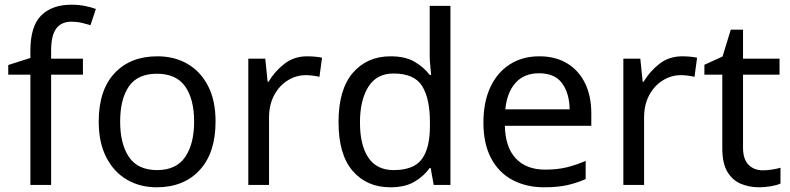

<svg xmlns="http://www.w3.org/2000/svg" viewBox="-20 -785 3355 815"><path d="M332 -468H197V0H109V-468H15V-509L109 -539V-570Q109 -674 155 -719.5Q201 -765 283 -765Q315 -765 341.5 -759.5Q368 -754 387 -747L364 -678Q348 -683 327 -688Q306 -693 284 -693Q240 -693 218.5 -663.5Q197 -634 197 -571V-536H332Z M895 -269Q895 -136 827.5 -63Q760 10 645 10Q574 10 518.5 -22.5Q463 -55 431 -117.5Q399 -180 399 -269Q399 -402 466 -474Q533 -546 648 -546Q721 -546 776.5 -513.5Q832 -481 863.5 -419.5Q895 -358 895 -269ZM490 -269Q490 -174 527.5 -118.5Q565 -63 647 -63Q728 -63 766 -118.5Q804 -174 804 -269Q804 -364 766 -418Q728 -472 646 -472Q564 -472 527 -418Q490 -364 490 -269Z M1284 -546Q1299 -546 1316.5 -544.5Q1334 -543 1347 -540L1336 -459Q1323 -462 1307.5 -464Q1292 -466 1278 -466Q1237 -466 1201 -443.5Q1165 -421 1143.5 -380.5Q1122 -340 1122 -286V0H1034V-536H1106L1116 -438H1120Q1146 -482 1187 -514Q1228 -546 1284 -546Z M1637 10Q1537 10 1477 -59.5Q1417 -129 1417 -267Q1417 -405 1477.5 -475.5Q1538 -546 1638 -546Q1700 -546 1739.5 -523Q1779 -500 1804 -467H1810Q1809 -480 1806.5 -505.5Q1804 -531 1804 -546V-760H1892V0H1821L1808 -72H1804Q1780 -38 1740 -14Q1700 10 1637 10ZM1651 -63Q1736 -63 1770.5 -109.5Q1805 -156 1805 -250V-266Q1805 -366 1772 -419.5Q1739 -473 1650 -473Q1579 -473 1543.5 -416.5Q1508 -360 1508 -265Q1508 -169 1543.5 -116Q1579 -63 1651 -63Z M2269 -546Q2338 -546 2387.5 -516Q2437 -486 2463.5 -431.5Q2490 -377 2490 -304V-251H2123Q2125 -160 2169.5 -112.5Q2214 -65 2294 -65Q2345 -65 2384.5 -74.5Q2424 -84 2466 -102V-25Q2425 -7 2385 1.5Q2345 10 2290 10Q2214 10 2155.5 -21Q2097 -52 2064.5 -113.5Q2032 -175 2032 -264Q2032 -352 2061.5 -415Q2091 -478 2144.5 -512Q2198 -546 2269 -546ZM2268 -474Q2205 -474 2168.5 -433.5Q2132 -393 2125 -321H2398Q2397 -389 2366 -431.5Q2335 -474 2268 -474Z M2876 -546Q2891 -546 2908.5 -544.5Q2926 -543 2939 -540L2928 -459Q2915 -462 2899.5 -464Q2884 -466 2870 -466Q2829 -466 2793 -443.5Q2757 -421 2735.5 -380.5Q2714 -340 2714 -286V0H2626V-536H2698L2708 -438H2712Q2738 -482 2779 -514Q2820 -546 2876 -546Z M3218 -62Q3238 -62 3259 -65.5Q3280 -69 3293 -73V-6Q3279 1 3253 5.5Q3227 10 3203 10Q3161 10 3125.5 -4.5Q3090 -19 3068 -55Q3046 -91 3046 -156V-468H2970V-510L3047 -545L3082 -659H3134V-536H3289V-468H3134V-158Q3134 -109 3157.5 -85.5Q3181 -62 3218 -62Z"/></svg>

Font: Noto Sans Phoenician
Style: Regular
Weight: 400
Designer: Monotype Design Team
Foundry: Monotype Imaging Inc.
Version: Version 2.001; ttfautohint (v1.8.4.7-5d5b)